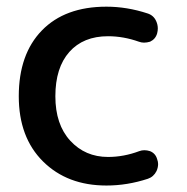

<svg xmlns="http://www.w3.org/2000/svg" viewBox="-20 -576 568 584"><path d="M458 -474.6Q453.1 -457 436.5 -449.2Q426.8 -446.3 418 -446.3Q410.2 -446.3 402.3 -449.2Q355.5 -465.8 308.6 -465.8Q233.4 -465.8 190.9 -418Q148.4 -370.1 148.4 -283.2Q148.4 -197.3 193.8 -147.9Q239.3 -98.6 308.6 -98.6Q356.4 -98.6 403.3 -116.2Q411.1 -119.1 418.9 -119.1Q427.7 -119.1 436.5 -116.2Q453.1 -109.4 458 -91.8Q460.9 -84 460.9 -77.1Q460.9 -66.4 456.1 -55.7Q447.3 -38.1 429.7 -32.2Q367.2 -11.7 303.7 -11.7Q184.6 -11.7 110.8 -85Q37.1 -158.2 37.1 -283.2Q37.1 -411.1 107.4 -483.4Q177.7 -555.7 303.7 -555.7Q366.2 -555.7 428.7 -535.2Q447.3 -529.3 455.1 -511.7Q460 -501 460 -489.3Q460 -482.4 458 -474.6Z"/></svg>

Font: Gen Jyuu Gothic Medium
Style: Regular
Weight: 500
Designer: [Source Han Sans]
Ryoko NISHIZUKA  (kana & ideographs); Paul D. Hunt (Latin, Greek & Cyrillic); Wenlong ZHANG  (bopomofo
Version: Version 1.002.20150607